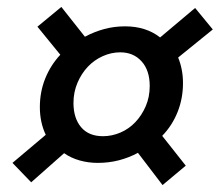

<svg xmlns="http://www.w3.org/2000/svg" viewBox="-20 -603 640 554"><path d="M70 -77 16 -133 112 -214Q95 -250 95 -294Q95 -338 110.5 -376.5Q126 -415 154 -445L88 -526L157 -583L225 -497Q251 -511 280 -519Q309 -527 341 -527Q401 -527 442 -495L543 -580L594 -518L494 -437Q508 -403 508 -363Q508 -319 492.5 -280Q477 -241 448 -211L516 -125L449 -69L378 -162Q352 -148 323 -140.5Q294 -133 262 -133Q235 -133 210 -140Q185 -147 165 -161ZM277 -210Q303 -210 327.5 -220.5Q352 -231 370.5 -250.5Q389 -270 400.5 -296.5Q412 -323 412 -355Q412 -400 388.5 -426Q365 -452 327 -452Q301 -452 276.5 -441Q252 -430 233.5 -410.5Q215 -391 203.5 -364Q192 -337 192 -306Q192 -262 214 -236Q236 -210 277 -210Z"/></svg>

Font: Source Code Pro Semibold
Style: Italic
Weight: 600
Italic angle: -11°
Monospace: yes
Designer: Paul D. Hunt, Teo Tuominen
Foundry: Adobe Systems Incorporated
Version: Version 1.050;PS 1.000;hotconv 16.6.51;makeotf.lib2.5.65220